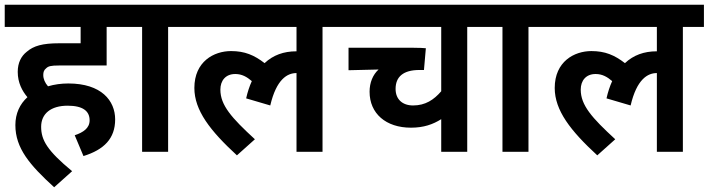

<svg xmlns="http://www.w3.org/2000/svg" viewBox="-20 -642 2997 812"><path d="M296 -70 333 18C420 -9 467 -56 467 -137C467 -216 409 -289 269 -289C239 -289 210 -285 183 -277C170 -292 163 -308 163 -325C163 -337 166 -346 175 -353C184 -362 195 -365 229 -365H431V-528H519V-622H0V-528H321V-459H231C159 -459 122 -448 93 -423C70 -405 55 -377 55 -338C55 -292 74 -257 96 -231C64 -202 45 -162 45 -113C45 -15 106 56 209 150L285 82C180 -5 154 -49 154 -106C154 -161 195 -195 266 -195C331 -195 359 -172 359 -133C359 -100 332 -82 296 -70Z M691 -528H780V-622H506V-528H581V0H691Z M766 -528H1234V-425H1233C1180 -425 1135 -409 1099 -375C1055 -409 1015 -426 957 -426C885 -426 802 -382 802 -270C802 -175 869 -89 982 15L1058 -53C959 -144 912 -197 912 -263C912 -301 934 -329 975 -329C1003 -329 1024 -317 1045 -299C1035 -277 1027 -253 1021 -226L1123 -196C1149 -307 1195 -333 1234 -333V0H1344V-528H1433V-622H766Z M2044 -528V-622H1419V-528H1846V-256C1815 -220 1779 -196 1727 -196C1682 -196 1653 -222 1653 -266C1653 -317 1685 -346 1754 -346H1773L1781 -438C1774 -439 1750 -440 1729 -440H1454V-345L1581 -348C1557 -326 1543 -293 1543 -254C1543 -162 1612 -102 1718 -102C1772 -102 1811 -116 1846 -138V0H1956V-528Z M2215 -528H2304V-622H2030V-528H2105V0H2215Z M2290 -528H2758V-425H2757C2704 -425 2659 -409 2623 -375C2579 -409 2539 -426 2481 -426C2409 -426 2326 -382 2326 -270C2326 -175 2393 -89 2506 15L2582 -53C2483 -144 2436 -197 2436 -263C2436 -301 2458 -329 2499 -329C2527 -329 2548 -317 2569 -299C2559 -277 2551 -253 2545 -226L2647 -196C2673 -307 2719 -333 2758 -333V0H2868V-528H2957V-622H2290Z"/></svg>

Font: Noto Sans Devanagari UI SemiCondensed SemiBold
Style: Regular
Weight: 600
Width: 4
Designer: Jelle Bosma - Monotype Design Team
Foundry: Monotype Imaging Inc.
Version: Version 2.004